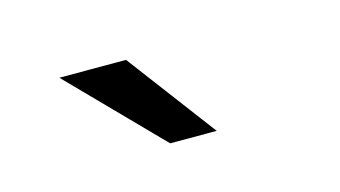

<svg xmlns="http://www.w3.org/2000/svg" viewBox="-38 -899 678 383"><g transform="rotate(-15 301.0 -708.0)"><path d="M97.2 -799.8H234.9L373 -616.2H276.9Z"/></g></svg>

Font: Hack
Style: Bold
Weight: 700
Monospace: yes
Designer: Christopher Simpkins
Foundry: Christopher Simpkins
Version: Version 2.017